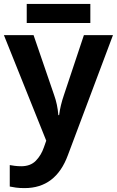

<svg xmlns="http://www.w3.org/2000/svg" viewBox="-20 -724 599 984"><path d="M0 -544 217 -3 205 31Q191 72 163.5 100Q136 128 89 128Q72 128 56 126Q40 124 30 122V232Q44 235 62 237.5Q80 240 106 240Q266 240 328 71L559 -544H410L308 -238Q289 -183 283 -134H279Q275 -188 257 -238L152 -544ZM443 -704V-606H117V-704Z"/></svg>

Font: Noto Sans UI
Style: Bold
Weight: 700
Designer: Monotype Design Team
Foundry: Monotype Imaging Inc.
Version: Version 1.901